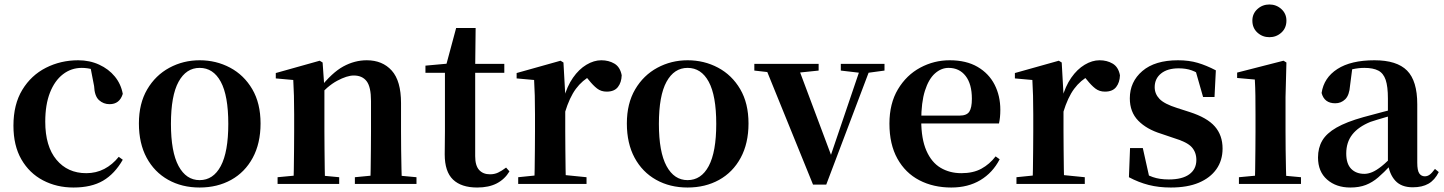

<svg xmlns="http://www.w3.org/2000/svg" viewBox="-20 -821 6445 857"><path d="M308 16Q233 16 172 -16Q111 -48 75.5 -109.5Q40 -171 40 -260Q40 -355 79.5 -420Q119 -485 185 -518.5Q251 -552 329 -552Q380 -552 422.5 -532.5Q465 -513 492.5 -479.5Q520 -446 528 -402Q514 -356 469 -356Q442 -356 422 -374Q402 -392 400 -437L382 -530L450 -486Q421 -503 396 -510.5Q371 -518 345 -518Q298 -518 261 -489.5Q224 -461 203 -407.5Q182 -354 182 -278Q182 -168 232 -108Q282 -48 365 -48Q409 -48 445.5 -67Q482 -86 510 -121L528 -108Q492 -45 440 -14.5Q388 16 308 16Z M871 16Q792 16 730.5 -18.5Q669 -53 634.5 -117Q600 -181 600 -270Q600 -359 637 -422Q674 -485 736 -518.5Q798 -552 871 -552Q945 -552 1007 -519Q1069 -486 1106 -423Q1143 -360 1143 -270Q1143 -181 1108 -116.5Q1073 -52 1011.5 -18Q950 16 871 16ZM871 -17Q932 -17 965.5 -80Q999 -143 999 -268Q999 -394 965.5 -456Q932 -518 871 -518Q811 -518 777 -456Q743 -394 743 -268Q743 -143 777 -80Q811 -17 871 -17Z M1219 0V-30L1325 -40H1388L1494 -30V0ZM1289 0Q1291 -25 1291.5 -67Q1292 -109 1292.5 -154.5Q1293 -200 1293 -235V-310Q1293 -360 1292 -393.5Q1291 -427 1289 -464L1211 -471V-495L1407 -550L1420 -542L1428 -428V-426V-235Q1428 -200 1428.5 -154.5Q1429 -109 1429.5 -67Q1430 -25 1431 0ZM1564 0V-30L1668 -40H1731L1839 -30V0ZM1633 0Q1634 -25 1634.5 -66.5Q1635 -108 1635.5 -153.5Q1636 -199 1636 -235V-370Q1636 -433 1616.5 -458.5Q1597 -484 1559 -484Q1529 -484 1485 -460.5Q1441 -437 1395 -383L1391 -426H1406Q1462 -497 1512.5 -524.5Q1563 -552 1617 -552Q1687 -552 1728.5 -506Q1770 -460 1770 -361V-235Q1770 -199 1770.5 -153.5Q1771 -108 1772 -66.5Q1773 -25 1774 0Z M2034 -496V-536H2231V-496ZM2110 16Q2039 16 2002 -19.5Q1965 -55 1965 -132Q1965 -160 1965.5 -182.5Q1966 -205 1966 -235V-496H1879V-528L1989 -538L1970 -525L2016 -696H2103L2101 -519V-509V-124Q2101 -82 2118.5 -62.5Q2136 -43 2167 -43Q2187 -43 2203 -50.5Q2219 -58 2239 -73L2254 -56Q2233 -21 2197.5 -2.5Q2162 16 2110 16Z M2293 0V-30L2401 -41H2488L2598 -30V0ZM2364 0Q2366 -25 2366.5 -67Q2367 -109 2367.5 -154.5Q2368 -200 2368 -235V-310Q2368 -361 2367 -394Q2366 -427 2364 -464L2286 -471V-495L2482 -550L2495 -542L2503 -399V-398V-235Q2503 -200 2503.5 -154.5Q2504 -109 2504.5 -67Q2505 -25 2506 0ZM2502 -320 2469 -381H2496Q2511 -436 2537.5 -474Q2564 -512 2597.5 -532Q2631 -552 2664 -552Q2697 -552 2722.5 -537Q2748 -522 2755 -485Q2754 -453 2738 -432.5Q2722 -412 2688 -412Q2663 -412 2645 -426Q2627 -440 2608 -464L2585 -491L2621 -485Q2579 -463 2550.5 -424.5Q2522 -386 2502 -320Z M3049 16Q2970 16 2908.5 -18.5Q2847 -53 2812.5 -117Q2778 -181 2778 -270Q2778 -359 2815 -422Q2852 -485 2914 -518.5Q2976 -552 3049 -552Q3123 -552 3185 -519Q3247 -486 3284 -423Q3321 -360 3321 -270Q3321 -181 3286 -116.5Q3251 -52 3189.5 -18Q3128 16 3049 16ZM3049 -17Q3110 -17 3143.5 -80Q3177 -143 3177 -268Q3177 -394 3143.5 -456Q3110 -518 3049 -518Q2989 -518 2955 -456Q2921 -394 2921 -268Q2921 -143 2955 -80Q2989 -17 3049 -17Z M3609 3 3390 -536H3537L3700 -101H3679L3684 -115L3827 -536H3872L3668 3ZM3347 -506V-536H3634V-506L3528 -495H3444ZM3733 -506V-536H3928V-506L3847 -495H3827Z M4226 16Q4146 16 4083.5 -16.5Q4021 -49 3985.5 -113Q3950 -177 3950 -269Q3950 -359 3988 -422.5Q4026 -486 4087.5 -519Q4149 -552 4219 -552Q4293 -552 4343.5 -522.5Q4394 -493 4419.5 -443Q4445 -393 4445 -331Q4445 -296 4439 -270H4008V-305H4263Q4295 -305 4306.5 -322.5Q4318 -340 4318 -380Q4318 -446 4290 -482Q4262 -518 4214 -518Q4181 -518 4153 -493Q4125 -468 4108.5 -416Q4092 -364 4092 -283Q4092 -201 4115 -148.5Q4138 -96 4178.5 -72Q4219 -48 4271 -48Q4324 -48 4360.5 -68Q4397 -88 4424 -123L4442 -110Q4411 -50 4356 -17Q4301 16 4226 16Z M4517 0V-30L4625 -41H4712L4822 -30V0ZM4588 0Q4590 -25 4590.5 -67Q4591 -109 4591.5 -154.5Q4592 -200 4592 -235V-310Q4592 -361 4591 -394Q4590 -427 4588 -464L4510 -471V-495L4706 -550L4719 -542L4727 -399V-398V-235Q4727 -200 4727.5 -154.5Q4728 -109 4728.5 -67Q4729 -25 4730 0ZM4726 -320 4693 -381H4720Q4735 -436 4761.5 -474Q4788 -512 4821.5 -532Q4855 -552 4888 -552Q4921 -552 4946.5 -537Q4972 -522 4979 -485Q4978 -453 4962 -432.5Q4946 -412 4912 -412Q4887 -412 4869 -426Q4851 -440 4832 -464L4809 -491L4845 -485Q4803 -463 4774.5 -424.5Q4746 -386 4726 -320Z M5206 16Q5152 16 5107 4.5Q5062 -7 5019 -30L5024 -160H5081L5112 -21L5064 -26V-62Q5096 -41 5126 -30.5Q5156 -20 5197 -20Q5257 -20 5288.5 -43Q5320 -66 5320 -107Q5320 -141 5299.5 -164Q5279 -187 5219 -205L5163 -224Q5098 -244 5060.5 -282.5Q5023 -321 5023 -382Q5023 -456 5079 -504Q5135 -552 5238 -552Q5287 -552 5326 -540.5Q5365 -529 5407 -507L5401 -388H5350L5312 -521L5354 -508V-477Q5324 -498 5299 -507Q5274 -516 5241 -516Q5191 -516 5162.5 -493Q5134 -470 5134 -432Q5134 -402 5155.5 -379.5Q5177 -357 5234 -339L5290 -321Q5368 -296 5402.5 -256.5Q5437 -217 5437 -158Q5437 -105 5409.5 -66Q5382 -27 5331 -5.5Q5280 16 5206 16Z M5510 0V-30L5617 -40H5679L5787 -30V0ZM5581 0Q5582 -25 5582.5 -67Q5583 -109 5583.5 -154.5Q5584 -200 5584 -235V-308Q5584 -358 5583.5 -394Q5583 -430 5581 -466L5502 -473V-497L5709 -550L5722 -542L5718 -388V-235Q5718 -200 5718.5 -154.5Q5719 -109 5720 -67Q5721 -25 5722 0ZM5646 -655Q5615 -655 5592.5 -675.5Q5570 -696 5570 -729Q5570 -760 5592.5 -780.5Q5615 -801 5646 -801Q5677 -801 5699.5 -780.5Q5722 -760 5722 -729Q5722 -696 5699.5 -675.5Q5677 -655 5646 -655Z M6007 16Q5944 16 5903.5 -19.5Q5863 -55 5863 -118Q5863 -161 5882 -193.5Q5901 -226 5945.5 -251.5Q5990 -277 6065 -298Q6105 -309 6154.5 -322Q6204 -335 6244 -344V-319Q6204 -309 6164 -297.5Q6124 -286 6097 -277Q6043 -255 6016 -220.5Q5989 -186 5989 -136Q5989 -90 6011 -67.5Q6033 -45 6070 -45Q6086 -45 6104.5 -52.5Q6123 -60 6147.5 -79.5Q6172 -99 6205 -135L6221 -82H6186Q6157 -51 6131.5 -29Q6106 -7 6076.5 4.5Q6047 16 6007 16ZM6286 15Q6235 15 6208 -14.5Q6181 -44 6175 -94V-97V-381Q6175 -435 6165 -464.5Q6155 -494 6132 -506Q6109 -518 6070 -518Q6044 -518 6017 -512Q5990 -506 5954 -491L6016 -516L6006 -439Q6003 -396 5984.5 -378Q5966 -360 5940 -360Q5891 -360 5879 -406Q5889 -474 5949.5 -513Q6010 -552 6115 -552Q6215 -552 6260.5 -506Q6306 -460 6306 -356V-95Q6306 -60 6315 -47Q6324 -34 6340 -34Q6351 -34 6361 -41Q6371 -48 6385 -67L6402 -53Q6384 -17 6356 -1Q6328 15 6286 15Z"/></svg>

Font: Noto Serif JP ExtraLight
Style: Bold
Weight: 700
Version: Version 2.003-H1;hotconv 1.1.1;makeotfexe 2.6.0